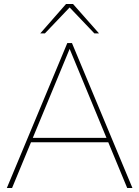

<svg xmlns="http://www.w3.org/2000/svg" viewBox="-20 -934 692 954"><path d="M612 0H638L338 -719V-720H314V-719L14 0H40L134 -227H518ZM143 -249 326 -691 509 -249ZM180 -768H203L326 -897L449 -768H472L343 -914H308Z"/></svg>

Font: Aspekta 50
Style: Regular
Weight: 50
Designer: Ivo Dolenc
Version: Version 2.000